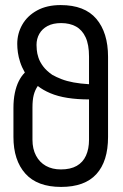

<svg xmlns="http://www.w3.org/2000/svg" viewBox="-20 -729 483 757"><path d="M219 -709Q165 -709 126.5 -688Q88 -667 68 -632Q48 -597 48 -556Q48 -540 50.5 -522Q53 -504 59.5 -484Q66 -464 78 -443Q64 -429 54 -409Q44 -389 38.5 -362.5Q33 -336 33 -303V-189Q33 -97 80 -44.5Q127 8 221 8Q314 8 360 -42.5Q406 -93 406 -189V-505Q406 -600 360 -654.5Q314 -709 219 -709ZM331 -506V-397Q297 -399 270 -404Q243 -409 222.5 -417Q202 -425 186 -434Q163 -450 150 -467.5Q137 -485 131.5 -502Q126 -519 125 -532.5Q124 -546 124 -552Q124 -576 135 -595.5Q146 -615 167.5 -626.5Q189 -638 221 -638Q255 -638 279.5 -624.5Q304 -611 317.5 -582Q331 -553 331 -506ZM220 -61Q186 -61 161 -75Q136 -89 122 -115.5Q108 -142 108 -178V-305Q108 -335 113 -354.5Q118 -374 129 -390Q149 -374 178.5 -361.5Q208 -349 246.5 -343Q285 -337 331 -337V-178Q331 -142 319 -115.5Q307 -89 282.5 -75Q258 -61 220 -61Z"/></svg>

Font: Advent Pro Medium
Style: Regular
Weight: 500
Designer: VivaRado, Andreas Kalpakidis
Foundry: VivaRado, Andreas Kalpakidis
Version: Version 3.000